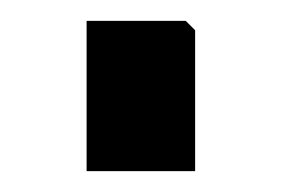

<svg xmlns="http://www.w3.org/2000/svg" viewBox="-20 -419 270 184"><path d="M63 -255V-399H158L167 -390V-255Z"/></svg>

Font: Kreon Light Light
Style: Regular
Weight: 300
Version: Version 2.002